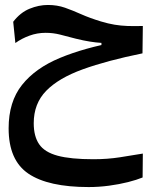

<svg xmlns="http://www.w3.org/2000/svg" viewBox="-20 -446 626 781"><path d="M340.8 314.9Q176.3 314.9 95.7 260.5Q15.1 206.1 15.1 76.2Q15.1 -32.2 69.6 -100.6Q124 -168.9 223.4 -210.2Q322.8 -251.5 457 -275.9L458.5 -247.1L392.6 -254.4V-271.5Q370.1 -272.9 345.2 -276.9Q320.3 -280.8 288.6 -288.6Q252 -298.3 223.9 -305.4Q195.8 -312.5 165.5 -312.5Q131.3 -312.5 99.9 -301Q68.4 -289.6 42.5 -271L33.7 -357.4Q62.5 -395 100.1 -410.4Q137.7 -425.8 174.8 -425.8Q212.4 -425.8 244.4 -414.6Q276.4 -403.3 310.8 -387.9Q345.2 -372.6 390.1 -358.9Q420.9 -349.6 446.3 -345.5Q471.7 -341.3 498.8 -340.3Q525.9 -339.4 561 -340.3L559.6 -229Q415.5 -199.7 316.9 -164.1Q218.3 -128.4 167.7 -76.4Q117.2 -24.4 117.2 55.2Q117.2 108.4 139.2 140.6Q161.1 172.9 214.1 187.3Q267.1 201.7 359.9 201.7Q417 201.7 467.5 193.8Q518.1 186 561 178.7L560.1 275.9Q536.6 285.6 501 294.7Q465.3 303.7 423.8 309.3Q382.3 314.9 340.8 314.9Z"/></svg>

Font: Cascadia Mono Medium
Style: Regular
Weight: 500
Monospace: yes
Designer: Aaron Bell
Foundry: Saja Typeworks
Version: Version 2407.024